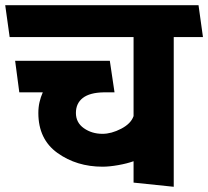

<svg xmlns="http://www.w3.org/2000/svg" viewBox="-31 -700 798 736"><path d="M481 0V-82Q456 -73 422 -67Q388 -61 362 -61Q263 -61 189.5 -113.5Q116 -166 116 -267Q116 -289 120.5 -308.5Q125 -328 133 -346H43L27 -467H390L408 -346H366Q313 -345 286.5 -324.5Q260 -304 260 -267Q260 -230 290.5 -208.5Q321 -187 362 -187Q396 -187 433.5 -206.5Q471 -226 481 -255V-558H6L-11 -680H730L747 -558H635V16Z"/></svg>

Font: Palanquin Dark Medium
Style: Regular
Weight: 500
Designer: Pria Ravichandran
Version: Version 1.001